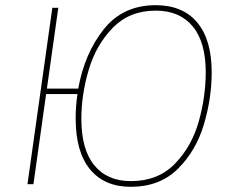

<svg xmlns="http://www.w3.org/2000/svg" viewBox="-20 -711 896 741"><path d="M797 -432Q797 -331 766.5 -229.5Q736 -128 666 -59Q596 10 485 10Q383 10 327.5 -57.5Q272 -125 272 -254Q272 -302 279 -348H158L109 0H86L182 -681H205L161 -369H282Q306 -504 380 -597.5Q454 -691 581 -691Q685 -691 741 -624.5Q797 -558 797 -432ZM774 -432Q774 -549 723.5 -609.5Q673 -670 581 -670Q480 -670 415.5 -604Q351 -538 322.5 -442Q294 -346 294 -252Q294 -134 344 -73Q394 -12 485 -12Q590 -12 655 -79Q720 -146 747 -242Q774 -338 774 -432Z"/></svg>

Font: Fira Sans Thin
Style: Italic
Weight: 250
Italic angle: -8°
Designer: Carrois Corporate & Edenspiekermann AG
Foundry: Carrois Corporate GbR & Edenspiekermann AG
Version: Version 4.203